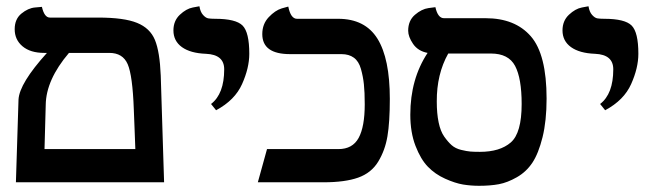

<svg xmlns="http://www.w3.org/2000/svg" viewBox="-20 -582 2079 613"><path d="M329.1 -413.1H200.2Q127 -327.1 126 -247.1L122.1 -106H412.1Q411.1 -127 409.7 -169.4Q408.2 -211.9 407.2 -232.9Q403.3 -340.8 387.7 -377Q372.1 -413.1 329.1 -413.1ZM30.8 0 39.1 -264.2Q42 -315.9 129.9 -413.1H121.1Q77.1 -413.1 52 -434.1Q26.9 -455.1 26.9 -488.8Q26.9 -521 48.3 -538.6Q69.8 -556.2 91.8 -558.1L113.8 -560.1Q121.6 -525.9 139.2 -525.9H293Q376 -525.9 417.5 -509Q459 -492.2 474.6 -454.6Q490.2 -417 493.2 -340.8L503.9 0Z M669.9 -230 653.8 -250Q695.8 -282.2 695.8 -360.8Q695.8 -407.7 637.7 -410.2Q587.9 -412.1 560.8 -431.6Q533.7 -451.2 533.7 -484.9Q533.7 -515.6 554.2 -534.9Q574.7 -554.2 595.7 -558.1L616.7 -562Q619.6 -543.9 628.2 -534.4Q636.7 -524.9 644.8 -523.4Q652.8 -522 667 -522Q732.9 -522 754.4 -500.5Q775.9 -479 775.9 -410.2Q775.9 -365.2 752.9 -313.7Q730 -262.2 669.9 -230Z M1144.5 -249Q1144.5 -288.1 1141.8 -313Q1139.2 -337.9 1132.3 -362.1Q1125.5 -386.2 1109.9 -397.7Q1094.2 -409.2 1070.3 -409.2H906.2Q817.4 -409.2 817.4 -473.1Q817.4 -505.4 837.9 -527.1Q858.4 -548.8 879.4 -555.2L900.4 -561Q908.2 -522 928.2 -522H1059.6Q1145.5 -522 1185.1 -458.5Q1224.6 -395 1224.6 -266.1Q1224.6 -191.9 1217 -147Q1209.5 -102.1 1187.5 -65.9Q1165.5 -29.8 1123.5 -14.9Q1081.5 0 1013.2 0H803.2L832.5 -106H1060.5Q1105.5 -106 1125 -141.6Q1144.5 -177.2 1144.5 -249Z M1547.4 -411.1H1411.1Q1374 -345.2 1374.5 -257.8Q1374.5 -219.7 1380.4 -191.4Q1386.2 -163.1 1398.2 -146Q1410.2 -128.9 1422.1 -118.4Q1434.1 -107.9 1452.1 -103.5Q1470.2 -99.1 1482.2 -98.1Q1494.1 -97.2 1512.2 -97.2Q1576.2 -97.2 1610.8 -127.2Q1645.5 -157.2 1645.5 -250Q1645.5 -332 1624.5 -371.6Q1603.5 -411.1 1547.4 -411.1ZM1509.3 11.2Q1483.4 11.2 1458.3 7.1Q1433.1 2.9 1401.1 -11.5Q1369.1 -25.9 1346.2 -49.6Q1323.2 -73.2 1306.6 -116.2Q1290 -159.2 1290 -215.8Q1290 -329.6 1345.2 -413.1Q1314.5 -418.9 1298.8 -441.9Q1283.2 -464.8 1283.2 -483.9Q1283.2 -516.1 1304.7 -534.7Q1326.2 -553.2 1348.1 -556.2L1370.1 -559.1Q1377.9 -523.9 1397.5 -523.9H1530.3Q1624.5 -523.9 1674.8 -466.1Q1725.1 -408.2 1725.1 -267.1Q1725.1 -196.3 1712.2 -144Q1699.2 -91.8 1679.7 -62.5Q1660.2 -33.2 1630.1 -16.1Q1600.1 1 1572.8 6.1Q1545.4 11.2 1509.3 11.2Z M1912.1 -230 1896 -250Q1938 -282.2 1938 -360.8Q1938 -407.7 1879.9 -410.2Q1830.1 -412.1 1803 -431.6Q1775.9 -451.2 1775.9 -484.9Q1775.9 -515.6 1796.4 -534.9Q1816.9 -554.2 1837.9 -558.1L1858.9 -562Q1861.8 -543.9 1870.4 -534.4Q1878.9 -524.9 1887 -523.4Q1895 -522 1909.2 -522Q1975.1 -522 1996.6 -500.5Q2018.1 -479 2018.1 -410.2Q2018.1 -365.2 1995.1 -313.7Q1972.2 -262.2 1912.1 -230Z"/></svg>

Font: Linux Libertine
Style: Bold
Weight: 700
Designer: Philipp H. Poll
Foundry: Philipp H. Poll
Version: Version 5.0.3